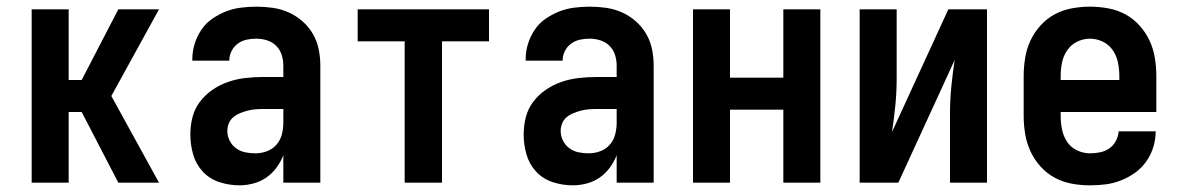

<svg xmlns="http://www.w3.org/2000/svg" viewBox="-20 -548 3540 576"><path d="M335 0 225 -212H186V0H75V-520H186V-308H225L335 -520H457L314 -260L457 0Z M698 8Q668 8 638.5 -1.5Q609 -11 588.5 -33Q568 -55 559.5 -84.5Q551 -114 551 -144Q551 -171 557.5 -196.5Q564 -222 580 -243Q596 -264 618 -279Q640 -294 665 -302.5Q690 -311 716.5 -314Q743 -317 769 -317H830V-351Q830 -368 825 -383.5Q820 -399 808.5 -410.5Q797 -422 781 -427Q765 -432 749 -432Q734 -432 720 -429Q706 -426 694 -417.5Q682 -409 675 -395.5Q668 -382 668 -368V-366H557V-371Q557 -394 564 -416.5Q571 -439 584 -458.5Q597 -478 616.5 -491.5Q636 -505 657.5 -513.5Q679 -522 702.5 -525Q726 -528 749 -528Q774 -528 798.5 -524.5Q823 -521 845.5 -511Q868 -501 887 -484.5Q906 -468 918.5 -446.5Q931 -425 936 -400.5Q941 -376 941 -351V0H830V-82Q822 -62 809 -44.5Q796 -27 778.5 -15Q761 -3 740 2.5Q719 8 698 8ZM746 -88Q763 -88 780 -94Q797 -100 809 -113.5Q821 -127 825.5 -144.5Q830 -162 830 -180V-221H769Q757 -221 745.5 -220Q734 -219 722.5 -216Q711 -213 700 -208.5Q689 -204 680 -196.5Q671 -189 666.5 -178Q662 -167 662 -155Q662 -140 669 -126Q676 -112 688.5 -103Q701 -94 716 -91Q731 -88 746 -88Z M1194 0V-424H1053V-520H1447V-424H1306V0Z M1698 8Q1668 8 1638.5 -1.5Q1609 -11 1588.5 -33Q1568 -55 1559.5 -84.5Q1551 -114 1551 -144Q1551 -171 1557.5 -196.5Q1564 -222 1580 -243Q1596 -264 1618 -279Q1640 -294 1665 -302.5Q1690 -311 1716.5 -314Q1743 -317 1769 -317H1830V-351Q1830 -368 1825 -383.5Q1820 -399 1808.5 -410.5Q1797 -422 1781 -427Q1765 -432 1749 -432Q1734 -432 1720 -429Q1706 -426 1694 -417.5Q1682 -409 1675 -395.5Q1668 -382 1668 -368V-366H1557V-371Q1557 -394 1564 -416.5Q1571 -439 1584 -458.5Q1597 -478 1616.5 -491.5Q1636 -505 1657.5 -513.5Q1679 -522 1702.5 -525Q1726 -528 1749 -528Q1774 -528 1798.5 -524.5Q1823 -521 1845.5 -511Q1868 -501 1887 -484.5Q1906 -468 1918.5 -446.5Q1931 -425 1936 -400.5Q1941 -376 1941 -351V0H1830V-82Q1822 -62 1809 -44.5Q1796 -27 1778.5 -15Q1761 -3 1740 2.5Q1719 8 1698 8ZM1746 -88Q1763 -88 1780 -94Q1797 -100 1809 -113.5Q1821 -127 1825.5 -144.5Q1830 -162 1830 -180V-221H1769Q1757 -221 1745.5 -220Q1734 -219 1722.5 -216Q1711 -213 1700 -208.5Q1689 -204 1680 -196.5Q1671 -189 1666.5 -178Q1662 -167 1662 -155Q1662 -140 1669 -126Q1676 -112 1688.5 -103Q1701 -94 1716 -91Q1731 -88 1746 -88Z M2059 0V-520H2170V-315H2330V-520H2441V0H2330V-219H2170V0Z M2559 0V-520H2670V-312Q2670 -272 2666 -231.5Q2662 -191 2656 -152L2825 -520H2941V0H2830V-208Q2830 -248 2834 -288.5Q2838 -329 2844 -368L2675 0Z M3250 8Q3222 8 3195 3Q3168 -2 3144 -15Q3120 -28 3101.5 -48.5Q3083 -69 3071.5 -94Q3060 -119 3055.5 -146Q3051 -173 3051 -200V-320Q3051 -347 3055.5 -374.5Q3060 -402 3071.5 -426.5Q3083 -451 3101.5 -471.5Q3120 -492 3144 -505Q3168 -518 3195.5 -523Q3223 -528 3250 -528Q3277 -528 3304.5 -523Q3332 -518 3356 -505Q3380 -492 3398.5 -471.5Q3417 -451 3428.5 -426.5Q3440 -402 3444.5 -374.5Q3449 -347 3449 -320V-212H3162V-200Q3162 -180 3166 -160Q3170 -140 3181 -123Q3192 -106 3211 -97Q3230 -88 3250 -88Q3265 -88 3280 -91Q3295 -94 3307.5 -102.5Q3320 -111 3327.5 -125Q3335 -139 3336 -154H3447Q3447 -130 3440 -107Q3433 -84 3419 -64Q3405 -44 3385.5 -30Q3366 -16 3343.5 -7Q3321 2 3297.5 5Q3274 8 3250 8ZM3162 -308H3338V-320Q3338 -340 3334 -360Q3330 -380 3318.5 -397Q3307 -414 3288.5 -423Q3270 -432 3250 -432Q3230 -432 3211.5 -423Q3193 -414 3181.5 -397Q3170 -380 3166 -360Q3162 -340 3162 -320Z"/></svg>

Font: Iosevka
Style: Bold
Weight: 700
Monospace: yes
Designer: Belleve Invis
Foundry: Belleve Invis
Version: Version 32.5.0; ttfautohint (v1.8.4)